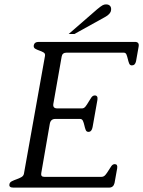

<svg xmlns="http://www.w3.org/2000/svg" viewBox="-20 -855 652 875"><path d="M486 -808Q484 -791 458 -777L319 -700H293L423 -813Q440 -827 447.5 -831Q455 -835 463 -835Q476 -835 482 -827.5Q488 -820 486 -808ZM502 -21Q497 0 477 0H41Q20 0 23 -15Q24 -24 34 -29Q44 -34 55.5 -38Q67 -42 77 -47.5Q87 -53 89 -63L185 -600Q187 -611 178.5 -616Q170 -621 159.5 -624.5Q149 -628 140.5 -633Q132 -638 134 -649Q137 -664 156 -664H595Q615 -664 612 -644L600 -576Q596 -557 581 -557Q572 -557 568.5 -566Q565 -575 562.5 -586Q560 -597 556.5 -606Q553 -615 544 -615H283Q264 -615 261 -597L223 -381Q220 -361 241 -361H354Q363 -361 370 -370Q377 -379 383.5 -390.5Q390 -402 396.5 -411Q403 -420 412 -420Q427 -420 424 -400L402 -276Q398 -254 383 -254Q374 -254 370.5 -263Q367 -272 364.5 -283.5Q362 -295 358 -304Q354 -313 345 -313H232Q211 -313 207 -291L168 -66Q165 -49 182 -49H442Q453 -49 460.5 -58Q468 -67 474.5 -78Q481 -89 487.5 -98Q494 -107 503 -107Q517 -107 514 -88Z"/></svg>

Font: Jura
Style: Italic
Weight: 400
Designer: Ed Merritt
Foundry: Ten by Twenty
Version: Version 1.007